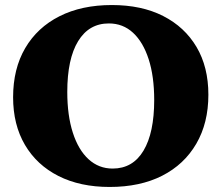

<svg xmlns="http://www.w3.org/2000/svg" viewBox="-20 -726 879 762"><path d="M415 16Q298 16 212 -27.5Q126 -71 79 -151Q32 -231 32 -340Q32 -453 80 -535Q128 -617 216 -661.5Q304 -706 424 -706Q542 -706 627.5 -662.5Q713 -619 760 -539.5Q807 -460 807 -350Q807 -238 759 -155.5Q711 -73 623.5 -28.5Q536 16 415 16ZM427 -57Q507 -57 549.5 -128Q592 -199 592 -329Q592 -423 570 -491Q548 -559 508 -596Q468 -633 412 -633Q333 -633 290 -562.5Q247 -492 247 -361Q247 -268 269 -199.5Q291 -131 331.5 -94Q372 -57 427 -57Z"/></svg>

Font: Platypi ExtraBold
Style: Regular
Weight: 800
Designer: David Sargent
Foundry: Bolt Cutter Type
Version: Version 1.200; ttfautohint (v1.8.4.7-5d5b)